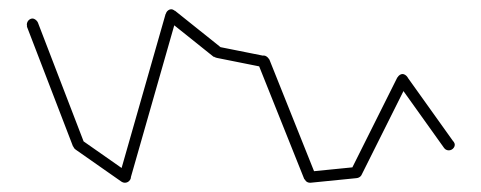

<svg xmlns="http://www.w3.org/2000/svg" viewBox="-20 -393 1040 415"><path d="M38 -340Q38 -337 39.5 -334Q41 -331 44 -329.5Q47 -328 50 -328Q53 -328 56 -329.5Q59 -331 61 -334Q63 -337 63 -340Q63 -343 61 -346Q59 -349 56 -351Q53 -353 50 -353Q47 -353 44 -351Q41 -349 39.5 -346Q38 -343 38 -340Z M62 -344 38 -336 138 -76 162 -84Z M138 -80Q138 -77 139.5 -74Q141 -71 144 -69.5Q147 -68 150 -68Q153 -68 156 -69.5Q159 -71 161 -74Q163 -77 163 -80Q163 -83 161 -86Q159 -89 156 -91Q153 -93 150 -93Q147 -93 144 -91Q141 -89 139.5 -86Q138 -83 138 -80Z M157 -90 143 -70 243 0 257 -20Z M238 -10Q238 -7 239.5 -4Q241 -1 244 0.5Q247 2 250 2Q253 2 256 0.5Q259 -1 261 -4Q263 -7 263 -10Q263 -13 261 -16Q259 -19 256 -21Q253 -23 250 -23Q247 -23 244 -21Q241 -19 239.5 -16Q238 -13 238 -10Z M238 -13 262 -7 362 -357 338 -363Z M338 -360Q338 -357 339.5 -354Q341 -351 344 -349.5Q347 -348 350 -348Q353 -348 356 -349.5Q359 -351 361 -354Q363 -357 363 -360Q363 -363 361 -366Q359 -369 356 -371Q353 -373 350 -373Q347 -373 344 -371Q341 -369 339.5 -366Q338 -363 338 -360Z M358 -370 342 -350 442 -270 458 -290Z M438 -280Q438 -277 439.5 -274Q441 -271 444 -269.5Q447 -268 450 -268Q453 -268 456 -269.5Q459 -271 461 -274Q463 -277 463 -280Q463 -283 461 -286Q459 -289 456 -291Q453 -293 450 -293Q447 -293 444 -291Q441 -289 439.5 -286Q438 -283 438 -280Z M452 -292 448 -268 548 -248 552 -272Z M538 -260Q538 -257 539.5 -254Q541 -251 544 -249.5Q547 -248 550 -248Q553 -248 556 -249.5Q559 -251 561 -254Q563 -257 563 -260Q563 -263 561 -266Q559 -269 556 -271Q553 -273 550 -273Q547 -273 544 -271Q541 -269 539.5 -266Q538 -263 538 -260Z M562 -265 538 -255 638 -5 662 -15Z M638 -10Q638 -7 639.5 -4Q641 -1 644 0.5Q647 2 650 2Q653 2 656 0.5Q659 -1 661 -4Q663 -7 663 -10Q663 -13 661 -16Q659 -19 656 -21Q653 -23 650 -23Q647 -23 644 -21Q641 -19 639.5 -16Q638 -13 638 -10Z M649 -22 651 2 751 -8 749 -32Z M738 -20Q738 -17 739.5 -14Q741 -11 744 -9.5Q747 -8 750 -8Q753 -8 756 -9.5Q759 -11 761 -14Q763 -17 763 -20Q763 -23 761 -26Q759 -29 756 -31Q753 -33 750 -33Q747 -33 744 -31Q741 -29 739.5 -26Q738 -23 738 -20Z M739 -26 761 -14 861 -214 839 -226Z M838 -220Q838 -217 839.5 -214Q841 -211 844 -209.5Q847 -208 850 -208Q853 -208 856 -209.5Q859 -211 861 -214Q863 -217 863 -220Q863 -223 861 -226Q859 -229 856 -231Q853 -233 850 -233Q847 -233 844 -231Q841 -229 839.5 -226Q838 -223 838 -220Z M860 -227 840 -213 940 -73 960 -87Z M938 -80Q938 -77 939.5 -74Q941 -71 944 -69.5Q947 -68 950 -68Q953 -68 956 -69.5Q959 -71 961 -74Q963 -77 963 -80Q963 -83 961 -86Q959 -89 956 -91Q953 -93 950 -93Q947 -93 944 -91Q941 -89 939.5 -86Q938 -83 938 -80Z"/></svg>

Font: Linefont Thin
Style: Regular
Weight: 100
Monospace: yes
Version: Version 3.002;gftools[0.9.33]